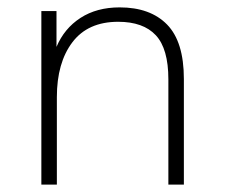

<svg xmlns="http://www.w3.org/2000/svg" viewBox="-20 -500 610 520"><path d="M92 0V-470H133V-373Q154 -423 198 -451.5Q242 -480 304 -480Q387 -480 432.5 -433.5Q478 -387 478 -286V0H436V-285Q436 -368 402 -404.5Q368 -441 300 -441Q218 -441 176 -385.5Q134 -330 134 -237V0Z"/></svg>

Font: Gantari ExtraLight
Style: Regular
Weight: 250
Designer: Anugrah Pasau
Foundry: Lafontype
Version: Version 1.000